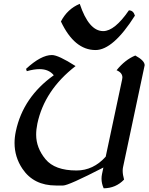

<svg xmlns="http://www.w3.org/2000/svg" viewBox="-20 -970 782 1011"><path d="M525.9 21.5Q514.6 -3.9 514.6 -29.3Q514.6 -41.5 517.1 -53.2L524.4 -87.9Q340.8 6.8 312.5 6.8H274.4Q157.7 6.8 98.6 -80.6Q56.6 -142.6 56.6 -217.3Q56.6 -247.1 63.5 -279.3Q101.6 -458.5 263.2 -573.7Q237.3 -606 188 -606Q159.2 -606 121.1 -595.2L117.2 -607.4Q195.8 -680.2 253.4 -680.2Q287.1 -680.2 377.9 -622.1Q214.4 -495.6 176.8 -319.3Q170.4 -288.6 170.4 -260.7Q170.4 -191.4 219.5 -131.8Q268.6 -72.3 382.8 -72.3Q471.2 -72.3 536.6 -145L623 -551.3Q624.5 -557.1 624.5 -562Q624.5 -587.4 593.8 -600.1Q638.2 -655.3 692.4 -677.7Q741.7 -650.9 741.7 -626.5Q741.7 -624 627.9 -89.8Q626 -81.1 626 -70.8Q626 -50.3 633.3 -24.4Q589.8 21 525.9 21.5ZM482.9 -706.5Q371.6 -706.5 300.8 -856.9Q335 -922.9 399.9 -949.7Q447.8 -806.2 523.4 -806.2Q583.5 -806.2 658.7 -915.5Q682.1 -915.5 690.4 -887.7Q575.7 -706.5 482.9 -706.5Z"/></svg>

Font: Balgruf
Style: Italic
Weight: 500
Italic angle: -12°
Designer: Paul James Miller
Foundry: High-Logic / Made with FontCreator
Version: Version 1.201;March 28, 2021;FontCreator 13.0.0.2683 64-bit